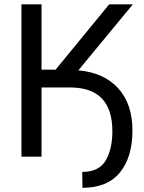

<svg xmlns="http://www.w3.org/2000/svg" viewBox="-20 -731 670 896"><path d="M504.4 -121.6Q502.9 -318.4 314.9 -322.8H173.8V0H80.1V-710.9H173.8V-405.8H239.3L489.7 -710.9H600.1L345.7 -402.8Q464.8 -392.1 531.5 -319.1Q598.1 -246.1 598.1 -122.1Q598.1 2.4 539.6 74Q481 145.5 364.7 145.5L363.8 71.3Q442.4 71.3 473.6 17.3Q504.9 -36.6 504.4 -121.6Z"/></svg>

Font: LXGW WenKai Screen R
Style: Regular
Weight: 400
Designer: Fontworks Inc.
Version: Version 1.235;May 31, 2022